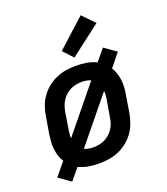

<svg xmlns="http://www.w3.org/2000/svg" viewBox="-148 -877 897 1031"><g transform="rotate(-20 300.0 -362.0)"><path d="M86 50 18 2 79 -72Q68 -88 62 -107.5Q56 -127 53.5 -147.5Q51 -168 52.5 -189.5Q54 -211 57 -232L74 -332Q78 -359 88 -386Q98 -413 115.5 -437Q133 -461 157 -479.5Q181 -498 208 -509Q235 -520 262.5 -524Q290 -528 318 -528Q348 -528 377.5 -523Q407 -518 433 -505L487 -570L555 -522L495 -448Q505 -432 511.5 -412.5Q518 -393 520.5 -372.5Q523 -352 521.5 -330.5Q520 -309 516 -288L500 -188Q495 -161 485 -134Q475 -107 457.5 -83Q440 -59 416 -40.5Q392 -22 365.5 -11Q339 0 311 4Q283 8 255 8Q225 8 195.5 3Q166 -2 140 -15ZM160 -171 368 -426Q357 -431 344 -433.5Q331 -436 318 -436Q302 -436 285.5 -433Q269 -430 254 -423Q239 -416 225.5 -404.5Q212 -393 202.5 -378.5Q193 -364 187.5 -348.5Q182 -333 179 -317L163 -217Q161 -205 160 -193.5Q159 -182 160 -171ZM256 -84Q272 -84 288.5 -87Q305 -90 320 -97Q335 -104 348.5 -115.5Q362 -127 371.5 -141.5Q381 -156 386.5 -171.5Q392 -187 394 -203L411 -303Q413 -315 414 -326.5Q415 -338 413 -349L205 -94Q216 -89 229.5 -86.5Q243 -84 256 -84ZM325 -572 273 -628 434 -774 500 -706Z"/></g></svg>

Font: Iosevka SmBd Ex Obl
Style: Regular
Weight: 600
Width: 7
Italic angle: -9°
Monospace: yes
Designer: Belleve Invis
Foundry: Belleve Invis
Version: Version 32.5.0; ttfautohint (v1.8.4)